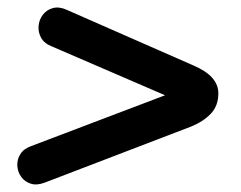

<svg xmlns="http://www.w3.org/2000/svg" viewBox="-20 -546 640 510"><path d="M99 -61Q78 -53 62 -58Q46 -63 36.5 -76Q27 -89 26 -105.5Q25 -122 34 -136.5Q43 -151 63 -158L516 -330L504 -256L117 -423Q97 -431 89 -446Q81 -461 82.5 -477.5Q84 -494 94 -507Q104 -520 120.5 -524.5Q137 -529 157 -520L494 -372Q560 -344 560 -298Q560 -265 540 -244Q520 -223 488 -210Z"/></svg>

Font: Nunito ExtraLight ExtraBold
Style: Italic
Weight: 800
Italic angle: -9°
Version: Version 3.602